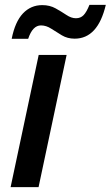

<svg xmlns="http://www.w3.org/2000/svg" viewBox="-20 -765 453 785"><path d="M23.4 0 138.2 -540.5H252.4L137.7 0ZM27.8 -606.4Q41.5 -675.8 73.7 -710Q106 -744.1 152.8 -744.1Q183.6 -744.1 207.5 -730.7Q231.4 -717.3 251.5 -703.9Q271.5 -690.4 290.5 -690.4Q309.6 -690.4 321.8 -703.1Q334 -715.8 345.7 -745.1H412.6Q379.9 -606.9 285.2 -606.9Q255.9 -606.9 232.9 -620.6Q210 -634.3 189.5 -647.7Q168.9 -661.1 147.5 -661.1Q113.3 -661.1 95.2 -606.4Z"/></svg>

Font: Open Sans SemiBold
Style: Italic
Weight: 600
Italic angle: -12°
Designer: Monotype Design Team
Foundry: Monotype Imaging Inc.
Version: Version 3.003; ttfautohint (v1.8.4)